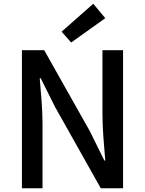

<svg xmlns="http://www.w3.org/2000/svg" viewBox="-20 -1005 774 1025"><path d="M97 0H207V-347C207 -427 198 -512 192 -588H197L274 -434L518 0H637V-737H527V-393C527 -313 536 -224 542 -148H537L460 -304L216 -737H97ZM360 -778 542 -908 478 -985 309 -836Z"/></svg>

Font: Noto Sans HK Medium
Style: Regular
Weight: 500
Designer: Ryoko NISHIZUKA 西塚涼子 (kana, bopomofo & ideographs); Paul D. Hunt (Latin, Greek & Cyrillic); Sandoll Communications 산돌커뮤니
Foundry: Adobe
Version: Version 2.002;hotconv 1.0.116;makeotfexe 2.5.65601